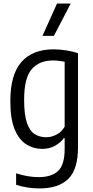

<svg xmlns="http://www.w3.org/2000/svg" viewBox="-20 -828 522 1078"><path d="M202 230Q170.5 230 134.8 224.8Q99 219.5 70.5 209.5V145Q135.5 166.5 197.5 166.5Q269.5 166.5 306.2 131.8Q343 97 343 8.5V-52.5H338.5Q321 -28 289.8 -10Q258.5 8 216 8Q169.5 8 128.8 -16.8Q88 -41.5 63 -100.2Q38 -159 38 -260.5Q38 -409.5 100.5 -480.2Q163 -551 282 -551Q315.5 -551 353.2 -545Q391 -539 418 -529V-2Q418 123.5 363 176.8Q308 230 202 230ZM239.5 -57.5Q269.5 -57.5 298.2 -72.8Q327 -88 343 -117V-481Q330.5 -484 312.2 -486.2Q294 -488.5 277 -488.5Q200 -488.5 157.8 -439.2Q115.5 -390 115.5 -268Q115.5 -182 131.8 -136.5Q148 -91 176 -74.2Q204 -57.5 239.5 -57.5ZM218.5 -626.5 300 -808H377L282.5 -626.5Z"/></svg>

Font: Encode Sans Cnd
Style: Regular
Weight: 400
Width: 3
Designer: Multiple Designers
Foundry: Impallari Type
Version: Version 3.002; ttfautohint (v1.8.3) -l 8 -r 50 -G 200 -x 14 